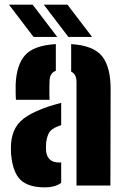

<svg xmlns="http://www.w3.org/2000/svg" viewBox="-20 -799 542 827"><path d="M27.5 -137Q27 -145.5 27 -159Q27 -172.5 27.5 -180Q31 -221 47.5 -249.8Q64 -278.5 98.8 -300Q133.5 -321.5 191.5 -341Q205.5 -345.5 218.2 -349Q231 -352.5 243.5 -356V-260Q240 -259 236.5 -257.5Q233 -256 229.5 -255Q198 -243 189 -222.8Q180 -202.5 178.5 -180Q178 -167.5 178 -163Q178 -158.5 178.5 -148Q181 -124 195.2 -111.5Q209.5 -99 235.5 -99Q241 -99 243.5 -99.5V-11.5Q218 8 172.5 8Q102 8 68.2 -24.5Q34.5 -57 27.5 -137ZM48.5 -369Q48 -375 47.5 -395.5Q47 -416 47.5 -436Q51 -520 88.5 -561.8Q126 -603.5 220.5 -609V-494Q208 -489.5 201.2 -479.5Q194.5 -469.5 193.5 -453Q193 -447.5 192.8 -428.2Q192.5 -409 192.8 -390.5Q193 -372 193.5 -369ZM309.5 0V-446Q309.5 -462.5 303.8 -473.8Q298 -485 286.5 -490.5V-609Q383.5 -603 420.2 -556.2Q457 -509.5 456.5 -412L455.5 0ZM124.5 -640 18.5 -779H120.5L226.5 -640ZM274.5 -640 168.5 -779H270.5L376.5 -640Z"/></svg>

Font: Big Shoulders Stencil Text Thin Black
Style: Regular
Weight: 900
Version: Version 2.001